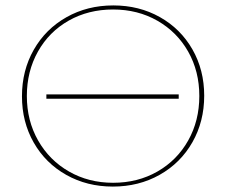

<svg xmlns="http://www.w3.org/2000/svg" viewBox="-20 -683 834 708"><path d="M61 -328Q61 -423 104.5 -499.5Q148 -576 225 -619.5Q302 -663 398 -663Q493 -663 569.5 -620Q646 -577 689.5 -501Q733 -425 733 -330Q733 -235 689.5 -158.5Q646 -82 569 -38.5Q492 5 396 5Q301 5 224.5 -38Q148 -81 104.5 -157Q61 -233 61 -328ZM715 -329Q715 -420 674 -492.5Q633 -565 560.5 -606.5Q488 -648 397 -648Q306 -648 233.5 -607Q161 -566 120 -493Q79 -420 79 -329Q79 -238 120.5 -165Q162 -92 234.5 -50.5Q307 -9 397 -9Q488 -9 560.5 -50.5Q633 -92 674 -165Q715 -238 715 -329ZM151 -335H639V-319H151Z"/></svg>

Font: Ysabeau Thin
Style: Regular
Weight: 200
Designer: Christian Thalmann (Catharsis Fonts)
Version: Version 0.003